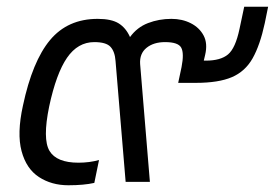

<svg xmlns="http://www.w3.org/2000/svg" viewBox="-20 -540 816 570"><path d="M183 10Q133 10 95.5 -14.5Q58 -39 44 -91.5Q30 -144 48 -226Q76 -358 128.5 -421Q181 -484 270 -484Q311 -484 332.5 -470.5Q354 -457 366 -430Q387 -459 419.5 -471.5Q452 -484 489 -484Q521 -484 546.5 -471Q572 -458 584.5 -434.5Q597 -411 589 -377L585 -360H591Q635 -360 657 -378.5Q679 -397 691 -454L705 -520H776L766 -471Q752 -406 730 -367Q708 -328 668.5 -311Q629 -294 561 -294H509L519 -341Q527 -382 518 -398.5Q509 -415 470 -415Q436 -415 415 -398Q394 -381 396 -350L425 0H353L323 -359Q321 -387 308 -401Q295 -415 260 -415Q211 -415 179 -368.5Q147 -322 126 -224Q106 -127 127 -92Q148 -57 213 -57Q229 -57 244.5 -59Q260 -61 274 -65L260 3Q229 10 183 10Z"/></svg>

Font: Kanit Light
Style: Italic
Weight: 300
Italic angle: -12°
Designer: Katatrad Team
Foundry: CadsonDemak
Version: Version 2.000; ttfautohint (v1.8.3)